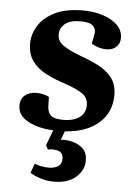

<svg xmlns="http://www.w3.org/2000/svg" viewBox="-54 -571 603 853"><g transform="rotate(5 247.5 -144.5)"><path d="M217 240Q188 240 160.5 231.5Q133 223 112 210L127 168Q143 174 159 177Q175 180 192 180Q214 180 231 170Q248 160 248 135Q248 108 225.5 101.5Q203 95 180 100L170 82L196 13Q128 10 82.5 -15Q37 -40 37 -83Q37 -115 57.5 -130.5Q78 -146 107 -146Q123 -146 138.5 -142.5Q154 -139 164 -133L165 -92Q166 -64 181 -50.5Q196 -37 239 -37Q280 -37 307.5 -56Q335 -75 335 -111Q335 -145 307.5 -163Q280 -181 227 -199Q183 -213 145 -232.5Q107 -252 83.5 -283Q60 -314 60 -363Q60 -403 83 -441Q106 -479 155 -504Q204 -529 283 -529Q330 -529 370.5 -516Q411 -503 435.5 -479Q460 -455 460 -422Q460 -396 443 -381Q426 -366 400 -366Q380 -366 361 -372.5Q342 -379 333 -386L340 -421Q347 -449 332 -464.5Q317 -480 275 -480Q228 -480 205.5 -461Q183 -442 183 -413Q183 -383 210.5 -364.5Q238 -346 283 -329Q328 -313 367 -293.5Q406 -274 429.5 -244Q453 -214 453 -166Q453 -89 398 -41Q343 7 248 13L233 52Q257 49 285 56Q313 63 332.5 81.5Q352 100 352 134Q352 177 317 208.5Q282 240 217 240Z"/></g></svg>

Font: Literata 36pt
Style: Bold Italic
Weight: 700
Italic angle: -2°
Designer: Latin by Veronika Burian and Jose Scaglione. Greek by Irene Vlachou. Cyrillic by Vera Evstafieva
Foundry: TypeTogether
Version: Version 3.002